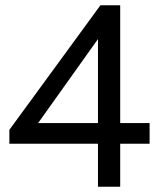

<svg xmlns="http://www.w3.org/2000/svg" viewBox="-20 -710 607 730"><path d="M437 -242.2H548.8V-163.6H437V0H352.5V-163.6H15.6V-216.3L361.8 -689.9H437ZM125 -242.2H352.5V-561.5Z"/></svg>

Font: HK Grotesk Medium Legacy
Style: Regular
Weight: 500
Designer: Alfredo Marco Pradil
Foundry: Hanken Design Co.
Version: Version 2.022;PS 002.022;hotconv 1.0.88;makeotf.lib2.5.64775